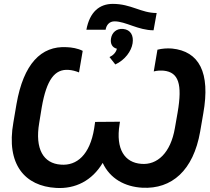

<svg xmlns="http://www.w3.org/2000/svg" viewBox="-20 -957 1084 989"><path d="M269 11C368 17 454 -26 509 -118C547 -36 624 5 713 10C865 18 976 -79 1011 -279L1027 -372C1065 -585 1005 -693 866 -707C840 -709 815 -707 791 -701L772 -589C791 -594 805 -594 823 -593C900 -585 920 -524 895 -378L881 -298C859 -168 789 -106 708 -113C623 -119 575 -188 596 -317L598 -330L470 -329L465 -295C443 -160 376 -102 293 -109C204 -115 159 -189 182 -324L195 -404C220 -547 262 -602 333 -597C352 -596 372 -590 387 -584L406 -695C381 -708 349 -713 324 -714C191 -722 101 -627 65 -421L49 -327C10 -109 109 2 269 11ZM425 -804H524C528 -828 543 -847 570 -847C627 -847 692 -801 771 -801L787 -890C706 -890 656 -937 561 -937C492 -937 442 -895 425 -804ZM544 -663 574 -625C624 -648 657 -694 663 -734C669 -773 654 -804 614 -808C580 -811 557 -789 552 -760C547 -732 558 -712 582 -706C578 -687 562 -671 544 -663Z"/></svg>

Font: Fixel Text 20240404 SemiBold
Style: Italic
Weight: 600
Width: 4
Italic angle: -10°
Designer: AlfaBravo + MacPaw
Foundry: Kyrylo Tkachov, Marchela Mozhyna, Serhii Makarenko, Maria Weinstein, Zakhar Kryvoshyya
Version: Version 1.211;Glyphs 3.2 (3225)